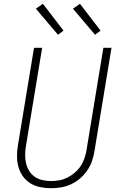

<svg xmlns="http://www.w3.org/2000/svg" viewBox="-20 -988 640 1016"><path d="M249 8Q220 8 191.5 2Q163 -4 140 -18.5Q117 -33 101 -55.5Q85 -78 77.5 -105Q70 -132 70 -161.5Q70 -191 75 -220L160 -735H203L117 -214Q113 -191 113 -168Q113 -145 118 -123.5Q123 -102 134.5 -83.5Q146 -65 164 -52.5Q182 -40 204.5 -35Q227 -30 250 -30Q272 -30 294 -34Q316 -38 337 -48.5Q358 -59 376.5 -75Q395 -91 407.5 -110.5Q420 -130 427.5 -152Q435 -174 438 -195L527 -735H570L480 -189Q476 -163 467 -136.5Q458 -110 442 -86.5Q426 -63 404 -44Q382 -25 356 -13Q330 -1 303 3.5Q276 8 249 8ZM483 -804 366 -942 403 -968 512 -826ZM287 -804 170 -942 207 -968 316 -826Z"/></svg>

Font: Iosevka Aile XLt Obl
Style: Regular
Weight: 200
Italic angle: -9°
Designer: Belleve Invis
Foundry: Belleve Invis
Version: Version 31.1.0; ttfautohint (v1.8.4)